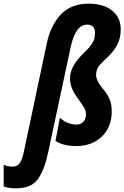

<svg xmlns="http://www.w3.org/2000/svg" viewBox="-149 -785 677 1045"><path d="M112 50 237 -535Q264 -651 325 -651Q368 -651 368 -605Q368 -570 351 -546Q334 -522 305 -494Q271 -462 251.5 -428Q232 -394 232 -356Q232 -307 273 -252Q298 -217 308.5 -200Q319 -183 319 -163Q319 -140 306 -123.5Q293 -107 267 -107Q247 -107 223.5 -115Q200 -123 177 -144L153 -18Q176 -3 205 3.5Q234 10 265 10Q351 10 405 -41.5Q459 -93 459 -178Q459 -224 444 -253Q429 -282 406 -308Q374 -349 374 -376Q374 -410 394 -431.5Q414 -453 441 -478Q475 -512 491.5 -546Q508 -580 508 -627Q508 -688 462.5 -726.5Q417 -765 332 -765Q239 -765 183 -707Q127 -649 106 -550L-19 40Q-28 85 -42 103.5Q-56 122 -81 122Q-108 122 -129 112V230Q-111 236 -95 238Q-79 240 -62 240Q22 240 57.5 189.5Q93 139 112 50Z"/></svg>

Font: Noto Sans UI Condensed ExtraBold
Style: Italic
Weight: 800
Width: 3
Designer: Monotype Design Team
Foundry: Monotype Imaging Inc.
Version: 1.001